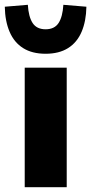

<svg xmlns="http://www.w3.org/2000/svg" viewBox="-50 -780 380 800"><path d="M53 0V-498H228V0ZM140 -556Q84 -556 46.5 -579.5Q9 -603 -10 -647.5Q-29 -692 -30 -752L66 -760Q69 -710 86 -684Q103 -658 140 -658Q177 -658 194 -684Q211 -710 214 -760L310 -752Q309 -692 290 -647.5Q271 -603 233.5 -579.5Q196 -556 140 -556Z"/></svg>

Font: Nunito Sans 10pt SemiCondensed Black
Style: Regular
Weight: 900
Width: 4
Designer: Vernon Adams
Foundry: Vernon Adams
Version: Version 3.101;gftools[0.9.27]